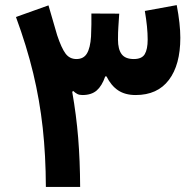

<svg xmlns="http://www.w3.org/2000/svg" viewBox="-20 -738 774 758"><path d="M395.5 -436.5Q382.8 -399.4 362.1 -381.1Q341.3 -362.8 305.2 -362.8Q293.5 -362.8 285.4 -366.9Q277.3 -371.1 269 -378.9L265.1 -375.5Q281.2 -284.2 288.6 -194.1Q295.9 -104 296.4 0H161.1Q160.6 -124 148.7 -233.2Q136.7 -342.3 111.1 -449Q85.4 -555.7 43 -670.9L171.4 -716.8L205.6 -599.1Q222.7 -547.9 238.8 -526.4Q254.9 -504.9 281.7 -504.9Q310.1 -504.9 323.2 -526.9Q336.4 -548.8 339.4 -593.8Q340.3 -621.6 340.8 -641.8Q341.3 -662.1 340.8 -684.6L450.7 -684.1Q448.7 -652.3 447.3 -632.1Q445.8 -611.8 445.8 -581.5Q445.8 -543.5 460.2 -524.2Q474.6 -504.9 508.3 -504.9Q540 -504.9 551.5 -524.2Q563 -543.5 563 -582Q563 -629.9 551.8 -694.8L677.7 -717.8Q691.9 -643.1 691.9 -588.9Q691.9 -481.9 646.7 -422.4Q601.6 -362.8 515.6 -362.8Q474.1 -362.8 446.3 -381.3Q418.5 -399.9 400.4 -436.5Z"/></svg>

Font: Estedad-FD Bold
Style: Regular
Weight: 700
Designer: Amin Abedi
Version: Version 7.3